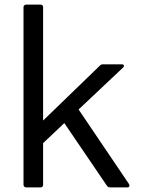

<svg xmlns="http://www.w3.org/2000/svg" viewBox="-20 -788 617 833"><path d="M156 25C163 25 167 21 167 13V-167L259 -254L444 18C447 22 451 25 458 25H533C541 25 544 19 540 11L321 -313L514 -495C521 -502 518 -509 508 -509H427C422 -509 418 -508 413 -503L167 -265V-757C167 -764 163 -768 156 -768H94C87 -768 82 -764 82 -757V13C82 21 87 25 94 25Z"/></svg>

Font: LINE Seed JP App_OTF Regular
Style: Regular
Weight: 400
Designer: LY Corporation & Fontrix & Fontworks
Version: Version 1.002